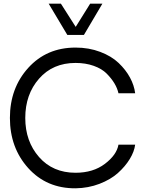

<svg xmlns="http://www.w3.org/2000/svg" viewBox="-20 -1020 815 1050"><path d="M246.1 -1000H313L394 -873L473.1 -1000H540L439 -829.1H348.1ZM393.1 9.8Q234.9 10.7 134.5 -100.6Q34.2 -211.9 34.2 -375Q34.2 -538.1 134.5 -648.9Q234.9 -759.8 393.1 -759.8Q466.3 -759.8 528.1 -736.3Q589.8 -712.9 628.9 -675.5Q668 -638.2 690.9 -595.7Q713.9 -553.2 719.2 -509.8H627.9Q622.1 -536.6 606 -563.7Q589.8 -590.8 563.5 -617.4Q537.1 -644 492.7 -659.9Q448.2 -675.8 393.1 -675.8Q269 -675.8 193.6 -589.8Q118.2 -503.9 118.2 -375Q118.2 -247.1 193.6 -161.1Q269 -75.2 393.1 -75.2Q489.3 -75.2 553.7 -124Q618.2 -172.9 627.9 -229H719.2Q714.4 -190.9 689.7 -150.4Q665 -109.9 625 -74Q585 -38.1 523.9 -14.6Q462.9 8.8 393.1 9.8Z"/></svg>

Font: Oakes Grotesk
Style: Regular
Weight: 400
Designer: Samuel Oakes
Foundry: Samuel Oakes
Version: Version 1.0 | wf-rip DC20170320